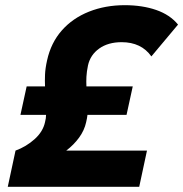

<svg xmlns="http://www.w3.org/2000/svg" viewBox="-20 -722 708 742"><path d="M59 -278 83 -388H154Q153 -409 154 -433.5Q155 -458 162 -489Q177 -557 219 -604.5Q261 -652 324 -677Q387 -702 462 -702Q530 -702 583.5 -683.5Q637 -665 668 -627L565 -504Q526 -559 450 -559Q398 -559 363.5 -534.5Q329 -510 320 -469Q315 -445 314 -425.5Q313 -406 314 -388H493L469 -278H318Q317 -271 316 -264.5Q315 -258 313 -250Q306 -218 285.5 -190Q265 -162 236 -140H548L518 0H10L40 -140Q81 -155 113.5 -184Q146 -213 154 -250Q156 -258 157 -264.5Q158 -271 158 -278Z"/></svg>

Font: Radio Canada
Style: Bold Italic
Weight: 700
Italic angle: -12°
Designer: Charles Daoud, Etienne Aubert Bonn, Alexandre Saumier Demers, Jacques Le Bailly
Foundry: Radio-Canada
Version: Version 2.104; ttfautohint (v1.8.4.7-5d5b);gftools[0.9.28.de